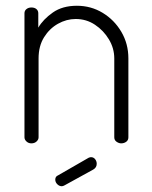

<svg xmlns="http://www.w3.org/2000/svg" viewBox="-20 -498 527 667"><path d="M89 0Q79 0 72 -6.5Q65 -13 65 -21V-452Q65 -461 72 -466.5Q79 -472 89 -472Q100 -472 106.5 -466.5Q113 -461 113 -452V-402Q130 -431 163.5 -454.5Q197 -478 247 -478Q296 -478 336.5 -453.5Q377 -429 401.5 -387.5Q426 -346 426 -295V-21Q426 -11 418.5 -5.5Q411 0 401 0Q393 0 385 -5.5Q377 -11 377 -21V-295Q377 -330 358.5 -361Q340 -392 310 -412Q280 -432 243 -432Q211 -432 181.5 -415.5Q152 -399 133 -368.5Q114 -338 114 -295V-21Q114 -13 107 -6.5Q100 0 89 0ZM195 149Q186 149 179 142Q172 135 172 126Q172 115 182 111L288 50Q293 48 296 48Q305 48 310.5 55Q316 62 316 71Q316 84 304 91L204 146Q202 147 199.5 148Q197 149 195 149Z"/></svg>

Font: Dosis ExtraLight Light
Style: Regular
Weight: 300
Version: Version 3.001; ttfautohint (v1.8.2)